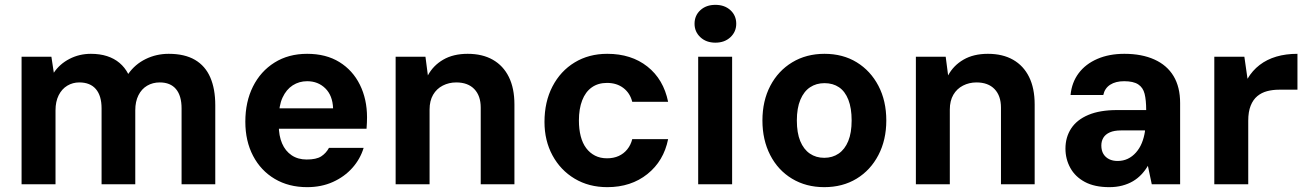

<svg xmlns="http://www.w3.org/2000/svg" viewBox="-20 -760 5396 792"><path d="M69 0V-526H192L202 -460Q226 -496 266.5 -517Q307 -538 355 -538Q392 -538 421.5 -528.5Q451 -519 473 -500.5Q495 -482 509 -455Q537 -495 581 -516.5Q625 -538 676 -538Q742 -538 784.5 -513Q827 -488 847.5 -440.5Q868 -393 868 -326V0H729V-313Q729 -365 706 -392.5Q683 -420 639 -420Q610 -420 587 -406.5Q564 -393 551 -367Q538 -341 538 -305V0H399V-313Q399 -365 375.5 -392.5Q352 -420 307 -420Q280 -420 257.5 -406.5Q235 -393 222 -367Q209 -341 209 -305V0Z M1247 12Q1171 12 1113.5 -22Q1056 -56 1024 -117Q992 -178 992 -258Q992 -340 1023.5 -403Q1055 -466 1112.5 -502Q1170 -538 1247 -538Q1325 -538 1380 -504Q1435 -470 1464.5 -410.5Q1494 -351 1494 -276Q1494 -266 1493.5 -254Q1493 -242 1492 -229H1091V-313H1354Q1352 -366 1322 -395.5Q1292 -425 1247 -425Q1214 -425 1187.5 -408Q1161 -391 1145.5 -357.5Q1130 -324 1130 -272V-243Q1130 -200 1143.5 -168.5Q1157 -137 1183 -119.5Q1209 -102 1245 -102Q1285 -102 1305 -115Q1325 -128 1337 -150H1480Q1466 -104 1433.5 -67.5Q1401 -31 1353.5 -9.5Q1306 12 1247 12Z M1612 0V-526H1735L1745 -449Q1767 -490 1808.5 -514Q1850 -538 1909 -538Q1970 -538 2013 -513.5Q2056 -489 2079 -442.5Q2102 -396 2102 -329V0H1963V-316Q1963 -365 1936.5 -392.5Q1910 -420 1862 -420Q1832 -420 1806.5 -407Q1781 -394 1766.5 -369Q1752 -344 1752 -308V0Z M2485 12Q2409 12 2350.5 -23Q2292 -58 2259 -119Q2226 -180 2226 -257Q2226 -340 2259 -403.5Q2292 -467 2350.5 -502.5Q2409 -538 2485 -538Q2584 -538 2650.5 -485.5Q2717 -433 2736 -340H2588Q2579 -376 2551.5 -397Q2524 -418 2484 -418Q2447 -418 2421 -399.5Q2395 -381 2381.5 -346Q2368 -311 2368 -263Q2368 -227 2375.5 -198Q2383 -169 2398 -149Q2413 -129 2434.5 -118Q2456 -107 2484 -107Q2511 -107 2532 -116.5Q2553 -126 2567.5 -144Q2582 -162 2588 -186H2736Q2718 -96 2650.5 -42Q2583 12 2485 12Z M2860 0V-526H3000V0ZM2931 -584Q2893 -584 2869 -606.5Q2845 -629 2845 -662Q2845 -696 2869 -718Q2893 -740 2931 -740Q2969 -740 2993 -718Q3017 -696 3017 -662Q3017 -629 2993 -606.5Q2969 -584 2931 -584Z M3380 12Q3305 12 3247 -23Q3189 -58 3157 -120.5Q3125 -183 3125 -263Q3125 -344 3157.5 -406Q3190 -468 3248 -503Q3306 -538 3381 -538Q3457 -538 3514 -503Q3571 -468 3603.5 -406Q3636 -344 3636 -263Q3636 -183 3603.5 -120.5Q3571 -58 3513.5 -23Q3456 12 3380 12ZM3380 -109Q3414 -109 3439.5 -126.5Q3465 -144 3479 -178Q3493 -212 3493 -263Q3493 -314 3479.5 -348.5Q3466 -383 3441 -400Q3416 -417 3381 -417Q3347 -417 3321.5 -400Q3296 -383 3281.5 -348.5Q3267 -314 3267 -263Q3267 -212 3281 -178Q3295 -144 3320.5 -126.5Q3346 -109 3380 -109Z M3758 0V-526H3881L3891 -449Q3913 -490 3954.5 -514Q3996 -538 4055 -538Q4116 -538 4159 -513.5Q4202 -489 4225 -442.5Q4248 -396 4248 -329V0H4109V-316Q4109 -365 4082.5 -392.5Q4056 -420 4008 -420Q3978 -420 3952.5 -407Q3927 -394 3912.5 -369Q3898 -344 3898 -308V0Z M4556 12Q4495 12 4455 -9.5Q4415 -31 4395 -67.5Q4375 -104 4375 -147Q4375 -194 4398.5 -230Q4422 -266 4469.5 -286Q4517 -306 4588 -306H4708Q4708 -347 4701.5 -373Q4695 -399 4675 -412Q4655 -425 4617 -425Q4582 -425 4559.5 -410.5Q4537 -396 4531 -368H4396Q4401 -420 4429.5 -458Q4458 -496 4506.5 -517Q4555 -538 4618 -538Q4690 -538 4742 -514.5Q4794 -491 4821 -446Q4848 -401 4848 -335V0H4731L4715 -76Q4704 -57 4688.5 -40.5Q4673 -24 4653.5 -12.5Q4634 -1 4609.5 5.5Q4585 12 4556 12ZM4590 -96Q4613 -96 4632 -105Q4651 -114 4666 -131Q4681 -148 4690 -170Q4699 -192 4703 -218V-222H4604Q4576 -222 4558 -214Q4540 -206 4531.5 -192Q4523 -178 4523 -160Q4523 -139 4531.5 -125Q4540 -111 4555 -103.5Q4570 -96 4590 -96Z M4989 0V-526H5113L5126 -435Q5146 -469 5176 -492Q5206 -515 5245 -526.5Q5284 -538 5332 -538V-390H5256Q5230 -390 5207 -384Q5184 -378 5166.5 -363.5Q5149 -349 5139 -324Q5129 -299 5129 -262V0Z"/></svg>

Font: DM Sans 9pt ExtraBold
Style: Regular
Weight: 800
Version: Version 4.004;gftools[0.9.30]